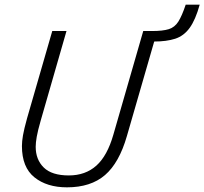

<svg xmlns="http://www.w3.org/2000/svg" viewBox="-20 -788 876 823"><path d="M640 -610Q629 -610 621.5 -610Q614 -610 606 -610.5Q598 -611 584 -612L594 -655H631Q678 -655 703.5 -663Q729 -671 744.5 -695.5Q760 -720 776 -768H836Q818 -703 793 -668.5Q768 -634 731 -622Q694 -610 640 -610ZM466 -211 594 -655H654L524 -205Q491 -90 430 -37.5Q369 15 267 15Q181 15 127.5 -28Q74 -71 74 -162Q74 -182 78.5 -208Q83 -234 96 -281L204 -655H265L155 -273Q142 -228 137.5 -202Q133 -176 133 -159Q133 -104 167.5 -70Q202 -36 275 -36Q346 -36 393 -78Q440 -120 466 -211Z"/></svg>

Font: Intel One Mono Light
Style: Italic
Weight: 300
Italic angle: -16°
Monospace: yes
Designer: Fred Shallcrass
Foundry: Frere-Jones Type LLC
Version: Version 1.004